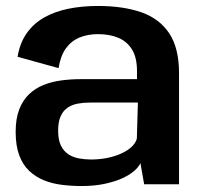

<svg xmlns="http://www.w3.org/2000/svg" viewBox="-20 -618 674 644"><path d="M253.5 6Q295.5 6 329.2 -1Q363 -8 388.2 -19.2Q413.5 -30.5 429.5 -44.2Q445.5 -58 451 -71L463.5 0H580.5V-372.5Q580.5 -456.5 547.8 -506Q515 -555.5 454 -576.8Q393 -598 308.5 -598Q254.5 -598 208.5 -588.5Q162.5 -579 127.2 -558.8Q92 -538.5 69.2 -506Q46.5 -473.5 39 -427.5L176.5 -389.5Q183 -431 201.2 -456Q219.5 -481 247 -492.2Q274.5 -503.5 309 -503.5Q347 -503.5 376.2 -491.5Q405.5 -479.5 422.5 -452.5Q439.5 -425.5 439.5 -379.5V-352.5H249.5Q217 -352.5 185.2 -348.2Q153.5 -344 126 -333Q98.5 -322 77.5 -302Q56.5 -282 44.5 -251Q32.5 -220 32.5 -175.5Q32.5 -129.5 44.5 -97.2Q56.5 -65 78 -44.8Q99.5 -24.5 127.5 -13.2Q155.5 -2 187.8 2Q220 6 253.5 6ZM285 -83Q264 -83 244.2 -86.8Q224.5 -90.5 209 -100.8Q193.5 -111 184.2 -130Q175 -149 175 -179.5Q175 -209.5 183.5 -228.2Q192 -247 207 -257Q222 -267 241.2 -270.5Q260.5 -274 282.5 -274H442.5L439 -153Q435 -138 421.2 -125.2Q407.5 -112.5 386.5 -103Q365.5 -93.5 339.5 -88.2Q313.5 -83 285 -83Z"/></svg>

Font: Anybody UltraCondensed Thin SemiBold
Style: Regular
Weight: 600
Version: Version 1.111